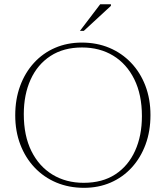

<svg xmlns="http://www.w3.org/2000/svg" viewBox="-20 -890 794 920"><path d="M372 -686Q444 -686 504 -660.8Q564 -635.5 608.2 -589Q652.5 -542.5 676.8 -478.8Q701 -415 701 -338.5Q701 -261.5 677.5 -197.8Q654 -134 611.2 -87.2Q568.5 -40.5 510.2 -15.2Q452 10 382.5 10Q310.5 10 250.2 -15.2Q190 -40.5 145.8 -87.2Q101.5 -134 77.2 -197.8Q53 -261.5 53 -337.5Q53 -414.5 76.5 -478.2Q100 -542 142.8 -588.8Q185.5 -635.5 244 -660.8Q302.5 -686 372 -686ZM381 -14Q470.5 -14 532.5 -54.5Q594.5 -95 627.2 -167.2Q660 -239.5 660 -333.5Q660 -436.5 623.5 -510.2Q587 -584 522.5 -623.2Q458 -662.5 373 -662.5Q284.5 -662.5 222 -621.8Q159.5 -581 126.8 -509Q94 -437 94 -343Q94 -239.5 130.5 -166Q167 -92.5 231.8 -53.2Q296.5 -14 381 -14ZM363 -742 460 -869.5H511.5V-862L381.5 -742Z"/></svg>

Font: Newsreader 16pt 16pt ExtraLight
Style: Regular
Weight: 250
Version: Version 1.003